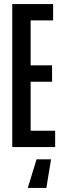

<svg xmlns="http://www.w3.org/2000/svg" viewBox="-20 -720 305 940"><path d="M40 0V-700H240V-620H130V-400H235V-320H130V-80H250V0ZM230 60 207 200H116L159 60Z"/></svg>

Font: Tektur Condensed
Style: Regular
Weight: 400
Width: 3
Designer: Adam Jagosz
Foundry: Adam Jagosz
Version: Version 1.005;gftools[0.9.30]